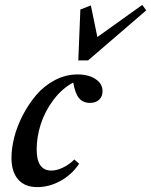

<svg xmlns="http://www.w3.org/2000/svg" viewBox="-20 -746 612 777"><path d="M296.9 -501.5 305.2 -707.5 347.7 -724.1 374 -596.2 555.7 -726.1 571.8 -704.1 336.4 -501.5ZM130.9 11.2Q80.1 11.2 53.2 -20Q26.4 -51.3 26.4 -107.4Q26.4 -146 37.8 -190.9Q49.3 -235.8 72.8 -280.8Q96.2 -325.7 127.4 -362.3Q158.7 -398.9 202.4 -421.9Q246.1 -444.8 293.9 -444.8Q338.4 -444.8 366.7 -426Q395 -407.2 395 -377Q395 -356 381.6 -342.8Q368.2 -329.6 344.2 -329.6Q315.9 -329.6 299.8 -348.9Q283.7 -368.2 276.4 -412.1Q230 -387.2 195.6 -340.8Q161.1 -294.4 144.8 -242.9Q128.4 -191.4 128.4 -141.1Q128.4 -55.7 188 -55.7Q209 -55.7 234.4 -67.6Q259.8 -79.6 280.8 -100.6L300.3 -83.5Q271.5 -40 225.6 -14.4Q179.7 11.2 130.9 11.2Z"/></svg>

Font: Elstob SemiBold
Style: Italic
Weight: 600
Italic angle: -20°
Designer: Peter S. Baker
Version: Version 1.015